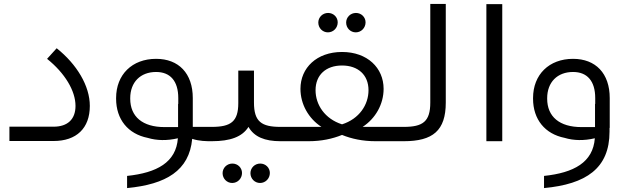

<svg xmlns="http://www.w3.org/2000/svg" viewBox="-20 -720 3197 979"><path d="M28 -1H253C370 -1 438 -66 438 -180C438 -282 372 -392 269 -474L220 -420C311 -347 365 -257 365 -180C365 -112 325 -74 253 -74H28Z M1060 -73H963V-220C963 -346 891 -420 776 -420C654 -420 572 -340 572 -220V-217C572 -111 633 -37 733 -17C779 -3 832 -2 887 -15C878 108 780 161 628 177V239C827 220 945 150 960 -12C997 0 1032 0 1060 0ZM644 -217V-219C644 -301 696 -353 776 -353C848 -353 889 -307 889 -220V-190H888V-72H819C707 -72 644 -125 644 -217Z M1275 -197V-360H1195V-194C1195 -100 1157 -73 1060 -73C1051 -73 1044 -67 1044 -58V-16C1044 -7 1051 0 1060 0C1154 0 1215 -22 1247 -73C1276 -22 1330 0 1410 0V-73C1313 -73 1275 -100 1275 -197ZM1165 114C1137 114 1115 136 1115 163C1115 191 1137 213 1164 213C1192 213 1214 190 1214 162C1214 135 1192 114 1165 114ZM1307 114C1279 114 1257 136 1257 163C1257 191 1279 213 1306 213C1334 213 1356 190 1356 162C1356 135 1334 114 1307 114Z M1652 -555C1680 -555 1702 -578 1702 -606C1702 -633 1680 -654 1653 -654C1625 -654 1603 -632 1603 -605C1603 -577 1625 -555 1652 -555ZM1794 -555C1822 -555 1844 -578 1844 -606C1844 -633 1822 -654 1795 -654C1767 -654 1745 -632 1745 -605C1745 -577 1767 -555 1794 -555ZM1869 -73H1829C1895 -116 1936 -189 1936 -267C1936 -374 1853 -455 1724 -455C1595 -455 1512 -374 1512 -267C1512 -189 1553 -116 1619 -73H1579H1409C1370 -73 1342 -58 1342 -37V-36C1342 -15 1370 0 1409 0H1554C1618 0 1675 -12 1724 -32C1773 -12 1830 0 1894 0H2039V-73ZM1724 -386C1806 -386 1859 -338 1859 -260C1859 -186 1812 -114 1724 -86C1636 -114 1589 -186 1589 -260C1589 -338 1642 -386 1724 -386Z M2039 0C2187 0 2253 -54 2253 -197V-700H2174V-197C2174 -100 2136 -73 2039 -73C2028 -73 2023 -69 2023 -58V-16C2023 -5 2028 0 2039 0Z M2460 0H2541V-699H2460Z M3089 -220C3089 -346 3017 -420 2902 -420C2780 -420 2698 -340 2698 -220V-217C2698 -111 2759 -37 2859 -17C2905 -3 2958 -2 3013 -15C3004 108 2906 161 2754 177V239C2968 219 3088 139 3088 -49V-67C3089 -68 3089 -69 3089 -70ZM2770 -217V-219C2770 -301 2822 -353 2902 -353C2974 -353 3015 -307 3015 -220V-190H3014V-72H2945C2833 -72 2770 -125 2770 -217Z"/></svg>

Font: Juman Normal
Style: Regular
Weight: 300
Designer: Bandar Raffah (Arabic) Julieta Ulanovsky (Latin)
Foundry: Caramella
Version: Version 5.022;PS 005.022;hotconv 1.0.88;makeotf.lib2.5.64775